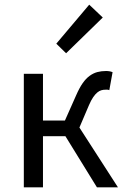

<svg xmlns="http://www.w3.org/2000/svg" viewBox="-20 -802 538 822"><path d="M82 0V-486H164V-286H258L306 -394Q320 -426 334 -446Q348 -466 364 -477.5Q380 -489 397 -493.5Q414 -498 434 -498Q450 -498 462 -493L448 -416Q443 -418 440 -418Q437 -418 432 -418Q422 -418 413.5 -415.5Q405 -413 396.5 -406Q388 -399 379 -386Q370 -373 361 -352L320 -256L485 0H395L260 -219H164V0ZM263 -574 221 -615 362 -782 420 -727Z"/></svg>

Font: Source Sans Pro
Style: Regular
Weight: 400
Designer: Paul D. Hunt
Foundry: Adobe Systems Incorporated
Version: Version 2.021;PS 2.000;hotconv 1.0.86;makeotf.lib2.5.63406